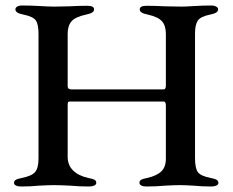

<svg xmlns="http://www.w3.org/2000/svg" viewBox="-20 -674 847 698"><path d="M31 -9Q31 -16 37 -20Q43 -24 59 -27Q95 -34 107.5 -48.5Q120 -63 120 -98V-551Q120 -586 110 -600Q100 -614 65 -621Q50 -624 43 -628.5Q36 -633 36 -640Q36 -646 42.5 -650Q49 -654 61 -654Q90 -654 126 -652Q158 -650 176 -650L230 -651Q268 -653 297 -653Q322 -653 322 -640Q322 -633 315 -628.5Q308 -624 293 -621Q255 -613 240.5 -597Q226 -581 226 -551V-360Q226 -349 240 -349H574Q583 -349 583 -362V-551Q583 -581 568.5 -597Q554 -613 517 -621Q502 -624 495 -628.5Q488 -633 488 -640Q488 -653 513 -653Q540 -653 582 -651L640 -650Q657 -650 685 -652Q719 -654 747 -654Q759 -654 766 -650Q773 -646 773 -640Q773 -633 766 -628.5Q759 -624 744 -621Q709 -614 699 -599Q689 -584 689 -552V-99Q689 -62 699.5 -48Q710 -34 746 -27Q762 -24 768 -20Q774 -16 774 -9Q774 -3 766.5 0.5Q759 4 748 4Q713 4 684 1Q652 -1 633 -1Q615 -1 579 1Q549 4 512 4Q501 4 494 0.5Q487 -3 487 -9Q487 -17 493 -20.5Q499 -24 515 -27Q550 -35 566.5 -51Q583 -67 583 -97V-290Q583 -305 575 -305H234Q229 -305 227.5 -302.5Q226 -300 226 -293V-104Q226 -74 245.5 -54.5Q265 -35 301 -27Q317 -24 323.5 -20.5Q330 -17 330 -9Q330 -3 322.5 0.5Q315 4 304 4Q268 4 236 1Q196 -1 176 -1Q157 -1 121 1Q93 4 56 4Q45 4 38 0.5Q31 -3 31 -9Z"/></svg>

Font: EB Garamond Medium
Style: Regular
Weight: 500
Designer: Georg Duffner and Octavio Pardo
Foundry: Georg Duffner
Version: Version 1.000